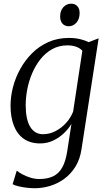

<svg xmlns="http://www.w3.org/2000/svg" viewBox="-20 -752 568 1020"><path d="M413 40.5Q405 94.5 380.5 133.8Q356 173 320.8 198.5Q285.5 224 245 236Q204.5 248 164 248Q144 248 121.2 245.2Q98.5 242.5 78.5 237.8Q58.5 233 47 226.5L69 154.5Q81 164.5 100.2 174.8Q119.5 185 142.5 192Q165.5 199 189 199Q231 199 261 185.2Q291 171.5 309.8 139.2Q328.5 107 337 52.5L359.5 -94Q344 -67.5 319 -43.8Q294 -20 262 -5Q230 10 193.5 10Q141.5 10 106.5 -14.5Q71.5 -39 53.8 -84.2Q36 -129.5 36 -191Q36 -238.5 49 -289Q62 -339.5 87.8 -386Q113.5 -432.5 151 -469.8Q188.5 -507 237.5 -528.8Q286.5 -550.5 347 -550.5Q378.5 -550.5 405 -544.2Q431.5 -538 451 -528L504 -548.5ZM417.5 -482.5Q404 -497 383.8 -504Q363.5 -511 339 -511Q293.5 -511 257.8 -491.2Q222 -471.5 195.5 -438.2Q169 -405 151.2 -363.5Q133.5 -322 125 -278Q116.5 -234 116.5 -193.5Q116.5 -155.5 122.5 -126.8Q128.5 -98 140.5 -78.2Q152.5 -58.5 169.5 -48.8Q186.5 -39 208.5 -39Q243.5 -39 275.5 -55.8Q307.5 -72.5 331.8 -99.8Q356 -127 368.5 -159ZM346 -612.5Q324.5 -612.5 312 -626.2Q299.5 -640 299.5 -664.5Q299.5 -695.5 316.8 -714Q334 -732.5 358 -732.5Q378.5 -732.5 390.8 -719.2Q403 -706 403 -683Q403 -650.5 385.8 -631.5Q368.5 -612.5 346 -612.5Z"/></svg>

Font: Merriweather 60pt Light
Style: Italic
Weight: 300
Italic angle: -7.8°
Version: Version 2.101